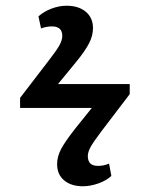

<svg xmlns="http://www.w3.org/2000/svg" viewBox="-20 -585 527 669"><path d="M269 64Q228 64 203.5 43.5Q179 23 179 -13Q179 -39 192.5 -65Q206 -91 243 -138L300 -209H50V-244L149 -373Q177 -409 187 -427Q197 -445 197 -460Q197 -493 161 -493Q142 -493 123 -486L114 -528Q133 -545 159.5 -555Q186 -565 212 -565Q254 -565 279 -544Q304 -523 304 -487Q304 -461 290.5 -434.5Q277 -408 246 -370L182 -292H432V-257L333 -127Q305 -90 295.5 -72.5Q286 -55 286 -41Q286 -7 321 -7Q342 -7 360 -15L368 28Q351 44 323 54Q295 64 269 64Z"/></svg>

Font: Literata Medium
Style: Regular
Weight: 500
Designer: Latin by Veronika Burian and Jose Scaglione. Greek by Irene Vlachou. Cyrillic by Vera Evstafieva.
Foundry: TypeTogether
Version: Version 3.103; ttfautohint (v1.8.4.7-5d5b);gftools[0.9.29]